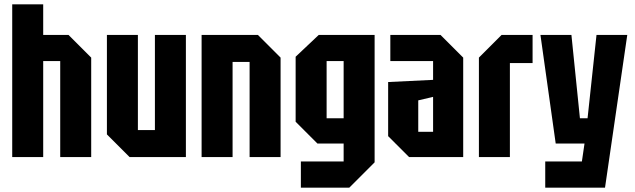

<svg xmlns="http://www.w3.org/2000/svg" viewBox="-20 -720 2909 880"><path d="M36 0V-700H178V-560H294L398 -456V0H256V-440H178V0Z M832 -560V0H574L470 -104V-560H612V-124H690V-560Z M904 0V-560H1162L1266 -456V0H1124V-436H1046V0Z M1359 140V20H1555V-62H1435L1335 -162V-460L1441 -560H1697V24L1581 140ZM1477 -440V-178H1555V-440Z M1759 -96V-344L1965 -354V-440H1769V-560H1999L2103 -456V0H1855ZM1897 -260V-116H1965V-276Z M2175 0V-456L2279 -560H2421V-431H2317V0Z M2479 140V20H2647L2659 -62H2527L2457 -560H2599L2638 -178H2673L2714 -560H2855L2753 140Z"/></svg>

Font: Tektur Condensed SemiBold
Style: Regular
Weight: 600
Width: 3
Designer: Adam Jagosz
Foundry: Adam Jagosz
Version: Version 1.005;gftools[0.9.30]